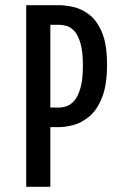

<svg xmlns="http://www.w3.org/2000/svg" viewBox="-20 -720 490 740"><path d="M81 0V-700H208Q230 -700 261.2 -693.5Q292.5 -687 322.5 -664.8Q352.5 -642.5 372.5 -596.5Q392.5 -550.5 392.5 -471.5Q392.5 -391.5 373 -343.2Q353.5 -295 323.5 -270.5Q293.5 -246 262.2 -238Q231 -230 208 -230H174V0ZM174 -305.5H207.5Q221 -305.5 236.8 -310.8Q252.5 -316 266.8 -332.5Q281 -349 290.2 -381.2Q299.5 -413.5 299.5 -467.5Q299.5 -521.5 290.2 -553Q281 -584.5 266.8 -600Q252.5 -615.5 236.8 -620Q221 -624.5 207.5 -624.5H174Z"/></svg>

Font: Trispace Condensed
Style: Regular
Weight: 400
Width: 3
Designer: Tyler Finck
Foundry: Etcetera Type Company
Version: Version 1.210; ttfautohint (v1.8.3)